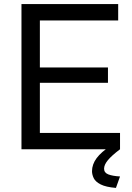

<svg xmlns="http://www.w3.org/2000/svg" viewBox="-20 -730 645 939"><path d="M567 -80V0H85V-710H558V-630H175V-400H508V-325H175V-80ZM430 107Q430 74 452.5 43.5Q475 13 523 -18H547L567 0Q526 31 507.5 53.5Q489 76 489 95Q489 115 510 123Q531 131 567 133L547 189Q498 185 472.5 172Q447 159 438.5 141.5Q430 124 430 107Z"/></svg>

Font: Raleway Thin Medium
Style: Regular
Weight: 500
Version: Version 4.026